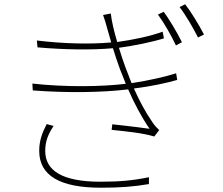

<svg xmlns="http://www.w3.org/2000/svg" viewBox="-20 -840 1040 896"><path d="M744 -785 717 -772C746 -733 781 -671 801 -628L829 -643C805 -692 767 -754 744 -785ZM844 -820 818 -807C848 -768 883 -707 904 -665L932 -679C907 -727 868 -790 844 -820ZM230 -252 198 -261C177 -220 163 -185 163 -136C163 -21 259 36 451 36C540 36 605 31 675 19V-13C602 2 541 8 449 8C268 8 191 -45 191 -136C191 -182 206 -216 230 -252ZM481 -705 499 -642C402 -633 274 -636 152 -651L155 -619C279 -608 409 -606 507 -615C517 -583 528 -549 540 -517L567 -449C454 -435 284 -433 131 -450L133 -418C290 -406 458 -408 578 -423C606 -359 640 -294 678 -239C644 -244 569 -253 504 -260L501 -234C566 -227 644 -220 700 -203L723 -233C712 -243 701 -255 693 -267C657 -319 629 -373 605 -427C686 -437 759 -453 807 -467L802 -498C756 -483 674 -464 594 -452L565 -527C556 -552 545 -583 535 -617C607 -627 687 -643 745 -661L739 -692C678 -670 599 -654 527 -644C513 -691 501 -740 497 -777L461 -770C468 -752 475 -727 481 -705Z"/></svg>

Font: Harano Aji Gothic K1 ExtraLight
Style: Regular
Weight: 250
Foundry: Masamichi Hosoda
Version: HaranoAjiGothicK1-ExtraLight version 20230610;ttx 4.39.4